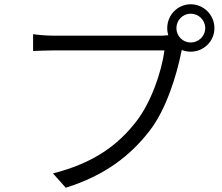

<svg xmlns="http://www.w3.org/2000/svg" viewBox="-20 -847 1040 899"><path d="M806 -715C806 -753 836 -783 873 -783C910 -783 941 -753 941 -715C941 -678 910 -648 873 -648C836 -648 806 -678 806 -715ZM763 -715C763 -703 765 -692 768 -682L740 -680C696 -680 285 -680 232 -680C199 -680 162 -683 135 -687V-608C160 -609 192 -611 231 -611C285 -611 693 -611 750 -611C737 -513 689 -369 617 -277C533 -169 421 -84 228 -35L288 32C472 -26 589 -117 680 -234C759 -335 808 -498 829 -604L831 -613C844 -608 858 -605 873 -605C934 -605 984 -654 984 -715C984 -777 934 -827 873 -827C812 -827 763 -777 763 -715Z"/></svg>

Font: Noto Sans CJK SC DemiLight
Style: Regular
Weight: 350
Designer: Ryoko NISHIZUKA 西塚涼子 (kana, bopomofo & ideographs); Paul D. Hunt (Latin, Greek & Cyrillic); Sandoll Communications 산돌커뮤니
Foundry: Adobe
Version: Version 2.004;hotconv 1.0.118;makeotfexe 2.5.65603